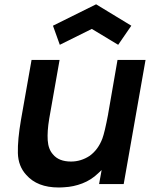

<svg xmlns="http://www.w3.org/2000/svg" viewBox="-20 -834 692 870"><path d="M251 -631 220 -717.5 415.5 -814.5 575 -717.5 515.5 -631 396 -703ZM639.5 -562.5 540.5 0H429L440.5 -63.5L425 -49Q393.5 -18.5 353.2 -3Q313 12.5 271 14.5Q266 15 259.8 15.2Q253.5 15.5 245 15.5Q149 15.5 99 -41.5Q62.5 -81 61 -140.5Q59.5 -201 75 -290.5L123 -562.5H250L203 -296Q193.5 -239 196.2 -198.2Q199 -157.5 220 -134.5Q246.5 -102 302 -102Q347 -102 386.5 -128Q425 -156 444 -206.5Q449 -220 455.5 -247.2Q462 -274.5 470 -316.5V-317.5L512.5 -562.5Z"/></svg>

Font: Russisch Sans
Style: Bold Italic
Weight: 700
Italic angle: -10°
Designer: Michael Sharanda (font) & Cristiano Sobral (main changes)
Foundry: Michael Sharanda
Version: Version 2.00;September 8, 2020;FontCreator 13.0.0.2681 64-bi